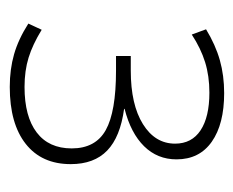

<svg xmlns="http://www.w3.org/2000/svg" viewBox="-64 -712 490 403"><g transform="rotate(90 181.5 -511.0)"><path d="M163 -286Q126 -286 94.5 -295Q63 -304 30 -325L43 -353Q74 -334 101.5 -325.5Q129 -317 163 -317Q225 -317 258.5 -342.5Q292 -368 292 -416Q292 -466 253.5 -487.5Q215 -509 129 -509H98V-540H129Q200 -540 241 -565.5Q282 -591 282 -633Q282 -668 254 -686.5Q226 -705 175 -705Q140 -705 111 -696Q82 -687 53 -668L42 -698Q75 -718 107 -727Q139 -736 176 -736Q241 -736 278 -710Q315 -684 315 -636Q315 -596 287.5 -568Q260 -540 209 -527V-526Q268 -518 296.5 -490.5Q325 -463 325 -414Q325 -353 282.5 -319.5Q240 -286 163 -286Z"/></g></svg>

Font: M PLUS 2 ExtraLight
Style: Regular
Weight: 250
Designer: Coji Morishita
Foundry: UNDERFOREST DESIGN
Version: Version 1.001